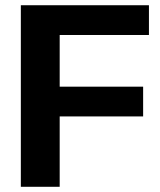

<svg xmlns="http://www.w3.org/2000/svg" viewBox="-20 -717 615 737"><path d="M551.7 -582.7V-696.9H60V0H209.1V-270.1H529.4V-384.3H209.1V-582.7Z"/></svg>

Font: Diatome
Style: Bold
Weight: 700
Designer: 15.100.17
Foundry: 15.100.17
Version: Version 1.004;Fontself Maker 3.5.8